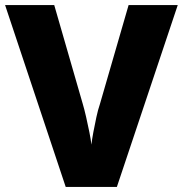

<svg xmlns="http://www.w3.org/2000/svg" viewBox="-20 -734 718 754"><path d="M678 -714 439 0H238L0 -714H193L305 -326Q311 -306 318 -275.5Q325 -245 331 -215Q337 -185 339 -166Q341 -185 346.5 -214.5Q352 -244 358.5 -274Q365 -304 372 -324L485 -714Z"/></svg>

Font: Noto Sans Hebrew Thin ExtraBold
Style: Regular
Weight: 800
Version: Version 3.001